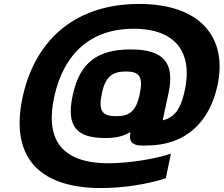

<svg xmlns="http://www.w3.org/2000/svg" viewBox="-20 -724 1135 975"><path d="M822 181 848 56C771 83 635 105 532 105C276 105 211 -32 256 -235C303 -446 435 -578 659 -578C878 -578 964 -451 915 -250C895 -168 865 -127 806 -113L836 -252C869 -408 808 -473 643 -473C477 -473 388 -407 352 -252L349 -239C314 -77 374 -23 515 -23C564 -23 601 -30 638 -51H643L642 -48C633 -9 651 15 698 15H724C926 15 1043 -107 1083 -284C1139 -530 1001 -704 686 -704C380 -704 164 -539 96 -236C29 65 169 231 494 231C607 231 732 211 822 181ZM497 -247V-249C515 -335 550 -361 620 -361C687 -361 708 -335 690 -249V-247C671 -159 638 -134 571 -134C501 -134 478 -159 497 -247Z"/></svg>

Font: LT Wave Black
Style: Italic
Weight: 900
Designer: Daniel Lyons
Version: Version 2.5 (Glyphs App)